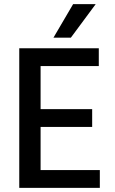

<svg xmlns="http://www.w3.org/2000/svg" viewBox="-20 -907 554 927"><path d="M462 0H73V-674H457V-588H176V-380H425V-294H176V-86H462ZM322 -725H238L333 -887H442Z"/></svg>

Font: Hind Siliguri Medium
Style: Regular
Weight: 500
Designer: Jyotish Sonowal
Foundry: Indian Type Foundry
Version: Version 1.001;PS 1.0;hotconv 1.0.86;makeotf.lib2.5.63406; tt